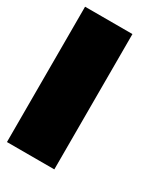

<svg xmlns="http://www.w3.org/2000/svg" viewBox="-161 -696 665 768"><g transform="rotate(30 172.0 -312.5)"><path d="M218.8 0H0V-625H218.8Z"/></g></svg>

Font: CraftyPE
Style: Regular
Weight: 400
Designer: Erek Butcher
Foundry: Haunted Coop
Version: Version 0.018;April 4, 2024;FontCreator 15.0.0.2962 64-bit